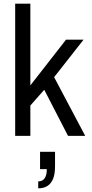

<svg xmlns="http://www.w3.org/2000/svg" viewBox="-20 -743 501 1050"><path d="M63 0V-723H146V-276L341 -526H437L276 -321L446 0H352L222 -252L146 -166V0ZM189 287V249Q213 249 224.5 231.5Q236 214 236 182H199V87H281V165Q281 209 270 235.5Q259 262 238.5 274.5Q218 287 189 287Z"/></svg>

Font: Archivo SemiCondensed
Style: Regular
Weight: 400
Width: 4
Designer: Hector Gatti
Foundry: Omnibus-Type
Version: Version 2.001